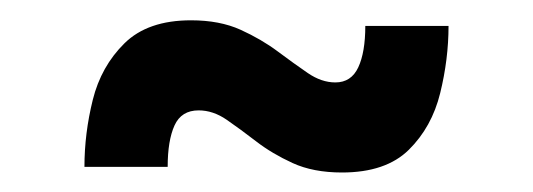

<svg xmlns="http://www.w3.org/2000/svg" viewBox="-20 -486 530 191"><path d="M320.2 -314.4Q291.6 -314.4 271.1 -323.8Q250.6 -333.2 234.9 -345.3Q219.2 -357.4 205.6 -366.8Q192 -376.2 177.6 -376.2Q160.4 -376.2 153.6 -361.2Q146.8 -346.2 146.8 -320H64Q64 -353.4 72.3 -386.7Q80.6 -420 103.8 -442.9Q127 -465.8 170 -465.8Q198.6 -465.8 219.3 -456.4Q240 -447 256.2 -434.9Q272.4 -422.8 286.1 -413.4Q299.8 -404 313.6 -404Q329.4 -404 336.4 -419Q343.4 -434 343.4 -460.2H426.2Q426.2 -427.2 417.9 -393.4Q409.6 -359.6 386.7 -337Q363.8 -314.4 320.2 -314.4Z"/></svg>

Font: Be Vietnam Pro Variable Thin
Style: Regular
Weight: 100
Designer: Lam Bao, Tony Le, Vietanh Nguyen
Foundry: Yellow Type Foundry
Version: Version 1.002